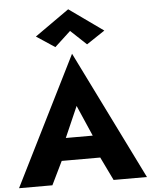

<svg xmlns="http://www.w3.org/2000/svg" viewBox="-67 -1052 866 1104"><g transform="rotate(-5 366.0 -500.0)"><path d="M184.5 -135H554.5L543.8 -264.3H195.8ZM368.5 -442.3 466.7 -216.7 460.2 -171.8 543.3 0H735.8L368.5 -743.7L-2.5 0H190L276.8 -178.5L269.8 -216.8ZM368.5 -875.3 459.3 -790 565 -860.3 368.5 -1000.3 170 -860.3 276.3 -790Z"/></g></svg>

Font: Jost* Book
Style: Regular
Weight: 400
Version: Version 3.000